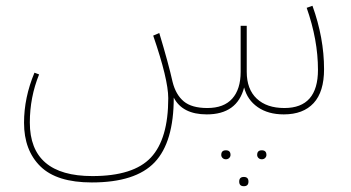

<svg xmlns="http://www.w3.org/2000/svg" viewBox="-20 -395 1211 663"><path d="M1059 -375Q1099 -264 1099 -156Q1099 -78 1063 -39Q1027 0 960 0Q906 0 870 -25Q834 -50 823 -93Q799 0 694 0Q610 0 580 -58Q580 96 514 165.5Q448 235 297 235Q176 235 119.5 179.5Q63 124 63 29Q63 -58 99 -144L115 -138Q83 -59 83 28Q83 213 299 213Q441 213 501 149Q561 85 561 -56Q561 -121 509 -272L530 -281Q562 -175 576 -112Q587 -68 614.5 -45Q642 -22 696 -22Q753 -22 782 -54.5Q811 -87 811 -147V-306H832V-147Q832 -87 866.5 -54.5Q901 -22 962 -22Q1078 -22 1078 -154Q1078 -257 1039 -368ZM776 140Q776 146 771.5 150.5Q767 155 760 155Q753 155 748.5 150.5Q744 146 744 140Q744 124 760 124Q776 124 776 140ZM900 140Q900 146 895.5 150.5Q891 155 884 155Q877 155 872.5 150.5Q868 146 868 140Q868 124 884 124Q900 124 900 140ZM806 232Q806 216 822 216Q838 216 838 232Q838 248 822 248Q806 248 806 232Z"/></svg>

Font: FiraGO Thin
Style: Regular
Weight: 100
Designer: bBox Type
Foundry: bBox Type GmbH
Version: Version 1.001;PS 001.001;hotconv 1.0.88;makeotf.lib2.5.64775